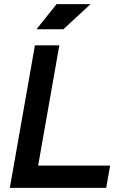

<svg xmlns="http://www.w3.org/2000/svg" viewBox="-20 -914 626 934"><path d="M27.8 0H496.6L515.6 -108.4H165.5L268.6 -693.4H149.9L46.9 -108.4ZM157.2 -771.5H288.1L420.4 -894H255.4Z"/></svg>

Font: Cascadia Code SemiBold
Style: Italic
Weight: 600
Italic angle: -10°
Monospace: yes
Designer: Aaron Bell
Foundry: Saja Typeworks
Version: Version 2404.023